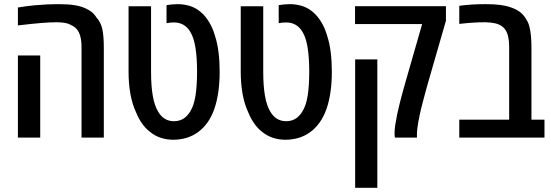

<svg xmlns="http://www.w3.org/2000/svg" viewBox="-20 -660 2645 921"><path d="M371.1 0V-434.6Q371.1 -478.5 358.6 -504.2Q346.2 -529.8 319.3 -540.5Q306.6 -547.9 289.6 -550.5Q272.5 -553.2 249.5 -553.2Q220.7 -553.2 178.5 -549.8Q136.2 -546.4 65.9 -538.1V-624Q84 -627.4 104.2 -629.9Q124.5 -632.3 147.5 -634.8Q180.7 -637.7 207.8 -638.9Q234.9 -640.1 256.8 -640.1Q304.2 -640.1 334.5 -635.7Q364.7 -631.3 388.7 -620.6Q406.7 -612.8 419.9 -602.3Q433.1 -591.8 442.4 -576.2Q464.4 -552.7 471.2 -518.8Q478 -484.9 478 -434.6V0ZM65.9 0V-394H172.9V0Z M811.5 10.3Q744.6 10.3 697.8 -28.8Q677.2 -44.9 660.9 -68.4Q644.5 -91.8 632.3 -122.1Q614.7 -159.2 605.7 -208.5Q596.7 -257.8 596.7 -316.4V-629.9H704.6V-316.9Q704.6 -247.6 712.9 -200.4Q721.2 -153.3 738.3 -125Q752.9 -100.1 772 -89.4Q791 -78.6 814.5 -78.6Q840.3 -78.6 859.6 -90.6Q878.9 -102.5 893.1 -126.5Q910.6 -154.8 918 -202.4Q925.3 -250 925.3 -316.4Q925.3 -379.4 918.2 -427.5Q911.1 -475.6 894.5 -504.4Q879.9 -529.8 859.9 -541Q839.8 -552.2 816.9 -552.2Q808.1 -552.7 799.1 -551.8Q790 -550.8 778.8 -548.8V-635.3Q792 -637.7 806.4 -638.9Q820.8 -640.1 832.5 -640.1Q865.7 -640.1 895.3 -629.9Q924.8 -619.6 948.7 -597.2Q968.8 -578.6 985.1 -550.8Q1001.5 -522.9 1011.7 -486.8Q1022.9 -452.6 1028.3 -409.2Q1033.7 -365.7 1033.7 -315.4Q1033.7 -263.2 1027.1 -218Q1020.5 -172.9 1008.3 -138.2Q995.1 -100.1 974.9 -72Q954.6 -43.9 930.2 -26.4Q903.8 -7.3 873.8 1.5Q843.8 10.3 811.5 10.3Z M1349.6 10.3Q1282.7 10.3 1235.8 -28.8Q1215.3 -44.9 1199 -68.4Q1182.6 -91.8 1170.4 -122.1Q1152.8 -159.2 1143.8 -208.5Q1134.8 -257.8 1134.8 -316.4V-629.9H1242.7V-316.9Q1242.7 -247.6 1251 -200.4Q1259.3 -153.3 1276.4 -125Q1291 -100.1 1310.1 -89.4Q1329.1 -78.6 1352.5 -78.6Q1378.4 -78.6 1397.7 -90.6Q1417 -102.5 1431.2 -126.5Q1448.7 -154.8 1456.1 -202.4Q1463.4 -250 1463.4 -316.4Q1463.4 -379.4 1456.3 -427.5Q1449.2 -475.6 1432.6 -504.4Q1418 -529.8 1397.9 -541Q1377.9 -552.2 1355 -552.2Q1346.2 -552.7 1337.2 -551.8Q1328.1 -550.8 1316.9 -548.8V-635.3Q1330.1 -637.7 1344.5 -638.9Q1358.9 -640.1 1370.6 -640.1Q1403.8 -640.1 1433.3 -629.9Q1462.9 -619.6 1486.8 -597.2Q1506.8 -578.6 1523.2 -550.8Q1539.6 -522.9 1549.8 -486.8Q1561 -452.6 1566.4 -409.2Q1571.8 -365.7 1571.8 -315.4Q1571.8 -263.2 1565.2 -218Q1558.6 -172.9 1546.4 -138.2Q1533.2 -100.1 1512.9 -72Q1492.7 -43.9 1468.3 -26.4Q1441.9 -7.3 1411.9 1.5Q1381.8 10.3 1349.6 10.3Z M1874.5 0Q1874 -2.9 1873.3 -7.6Q1872.6 -12.2 1872.6 -20Q1872.6 -38.6 1876.2 -62.3Q1879.9 -85.9 1885.3 -112.3Q1891.1 -139.6 1897.5 -164.8Q1903.8 -189.9 1910.6 -214.8Q1917.5 -239.7 1924.8 -265.6L2004.9 -544.4H1683.1V-630.4H2119.1V-560.5L2030.8 -254.4Q2025.9 -236.3 2020.3 -216.1Q2014.6 -195.8 2009.8 -176.8Q2004.9 -157.7 2001 -142.6Q1997.1 -126 1993.2 -108.4Q1989.3 -90.8 1986.3 -73.7Q1983.4 -56.6 1981.7 -41.7Q1980 -26.9 1980 -15.6V0ZM1683.6 240.7V-375H1790V240.7Z M2183.1 0V-85.9H2422.4V-434.6Q2422.4 -487.8 2405.8 -514.6Q2389.2 -541.5 2351.6 -548.8Q2342.3 -550.8 2330.8 -552Q2319.3 -553.2 2307.1 -553.2Q2277.3 -553.2 2250.5 -551.5Q2223.6 -549.8 2183.1 -545.4V-632.3Q2213.4 -636.2 2244.1 -638.2Q2274.9 -640.1 2308.6 -640.1Q2351.6 -640.1 2380.6 -636.2Q2409.7 -632.3 2432.1 -624Q2459.5 -614.7 2477.3 -599.9Q2495.1 -585 2506.3 -564Q2515.1 -550.8 2520 -530.3Q2524.9 -509.8 2527.1 -485.6Q2529.3 -461.4 2529.3 -436V-85.9H2591.8V0Z"/></svg>

Font: Open Sans
Style: Regular
Weight: 600
Width: 3
Foundry: Ascender Corporation
Version: Version 1.000